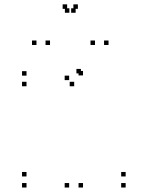

<svg xmlns="http://www.w3.org/2000/svg" viewBox="-20 -828 660 858"><path d="M351 -491V-511H331V-491ZM341.5 -500V-520H321.5V-500ZM98.5 -490V-510H78.5V-490ZM98.5 -442.5V-462.5H78.5V-442.5ZM311.5 -442.5V-462.5H291.5V-442.5ZM289 -470V-490H269V-470ZM289 10V-10H269V10ZM351 10V-10H331V10ZM541.5 10V-10H521.5V10ZM541.5 -39.5V-59.5H521.5V-39.5ZM98.5 -39.5V-59.5H78.5V-39.5ZM98.5 10V-10H78.5V10ZM203.5 -627V-647H183.5V-627ZM318 -771V-791H298V-771ZM290 -771V-791H270V-771ZM404.5 -627V-647H384.5V-627ZM465 -627V-647H445V-627ZM328 -788.5V-808.5H308V-788.5ZM280 -788.5V-808.5H260V-788.5ZM143 -627V-647H123V-627Z"/></svg>

Font: Monaspace Neon Dots Var
Style: Regular
Weight: 400
Designer: Riley Cran and the Lettermatic Team
Version: Version 1.100 (Monaspace Neon Dots)